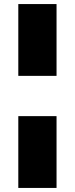

<svg xmlns="http://www.w3.org/2000/svg" viewBox="-20 -763 368 944"><path d="M70 -390V-743H258V-390ZM70 161V-192H258V161Z"/></svg>

Font: Saira SemiExpanded Black
Style: Regular
Weight: 900
Width: 6
Designer: Hector Gatti with collaboration of the Omnibus-Type team
Foundry: Omnibus-Type
Version: Version 1.101